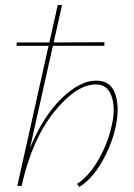

<svg xmlns="http://www.w3.org/2000/svg" viewBox="-20 -731 525 755"><path d="M358 -414Q415 -414 433 -362Q451 -310 435 -233Q419 -160 380 -93Q341 -26 292 4L283 -8Q329 -37 366.5 -102Q404 -167 419 -236Q435 -301 419.5 -350Q404 -399 357 -399Q280 -399 193 -291Q106 -183 65 0H48L171 -551H45L46 -564H174L207 -711H224L191 -564L391 -565L390 -551H188L98 -149Q149 -273 221.5 -343.5Q294 -414 358 -414Z"/></svg>

Font: EauTestText Thin
Style: Italic
Weight: 250
Italic angle: -12°
Designer: Christian Thalmann (Catharsis Fonts)
Version: Version 0.001;PS 000.001;hotconv 1.0.88;makeotf.lib2.5.64775